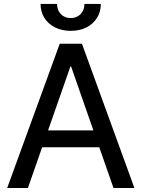

<svg xmlns="http://www.w3.org/2000/svg" viewBox="-20 -948 714 968"><path d="M120.6 0H16.1L281.2 -727.5H393.1L657.7 0H552.2L338.4 -612.8H335ZM153.3 -290.5H520.5V-205.6H153.3ZM336.4 -792.5Q292 -792.5 257.6 -809.8Q223.1 -827.1 203.9 -857.7Q184.6 -888.2 184.6 -928.2H267.6Q267.6 -897 286.6 -877Q305.7 -856.9 336.4 -856.9Q367.2 -856.9 386.5 -877Q405.8 -897 405.8 -928.2H488.3Q488.3 -888.2 469 -857.7Q449.7 -827.1 415.8 -809.8Q381.8 -792.5 336.4 -792.5Z"/></svg>

Font: Inter Cardless Tabular
Style: Regular
Weight: 400
Designer: Rasmus Andersson
Foundry: rsms
Version: Version 4.000;git-4fc901f